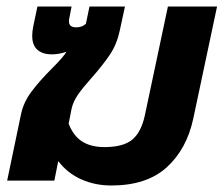

<svg xmlns="http://www.w3.org/2000/svg" viewBox="-20 -555 687 590"><path d="M159 -60 147 0H2L45 -206Q53 -242 77.5 -274.5Q102 -307 140 -345Q177 -382 184 -396Q162 -388 139 -388Q111 -388 95 -402Q79 -416 79 -445Q79 -458 82 -473L95 -535H200L193 -499Q192 -496 192 -489Q192 -471 214 -471Q233 -471 244 -482L255 -535H364L348 -461Q339 -419 318 -387.5Q297 -356 260 -314Q234 -285 219.5 -264Q205 -243 200 -221L191 -175Q205 -138 232 -120.5Q259 -103 301 -103Q359 -103 386.5 -126Q414 -149 425 -200L496 -535H647L574 -191Q554 -97 492.5 -41Q431 15 322 15Q272 15 229.5 -4Q187 -23 159 -60Z"/></svg>

Font: Prompt Semibold
Style: Italic
Weight: 600
Italic angle: -12°
Designer: Katatrad Team
Foundry: CadsonDemak
Version: Version 1.000